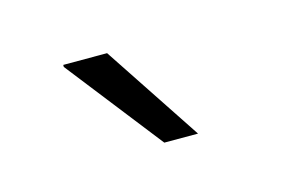

<svg xmlns="http://www.w3.org/2000/svg" viewBox="-38 -785 408 275"><g transform="rotate(-15 166.5 -647.5)"><path d="M179 -575H229L133 -720H68V-717L179 -575Z"/></g></svg>

Font: ChivoLight
Style: Regular
Weight: 300
Designer: Hector Gatti
Foundry: Omnibus-Type
Version: Version 1.004;PS 001.004;hotconv 1.0.88;makeotf.lib2.5.64775